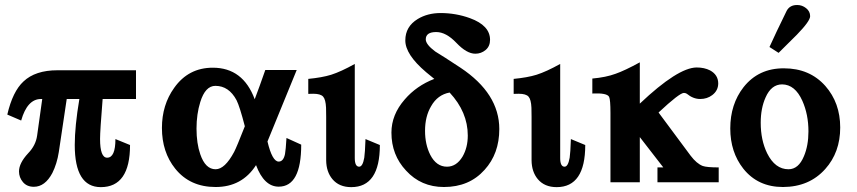

<svg xmlns="http://www.w3.org/2000/svg" viewBox="-20 -731 3436 770"><path d="M525.4 -334H391.6Q381.3 -206.5 381.3 -173.8Q381.3 -98.6 409.7 -98.6Q442.9 -98.6 442.9 -173.3L501.5 -149.4Q501.5 19.5 384.3 19.5Q279.8 19.5 279.8 -149.4Q279.8 -224.6 298.3 -334H247.6L215.8 -121.1Q208.5 -74.2 189.9 -37.1Q160.6 18.1 115.7 18.1Q87.9 18.1 72 -0.7Q56.2 -19.5 56.2 -43.5Q56.2 -76.7 92.8 -116.2Q123.5 -147.9 128.9 -187.5L149.4 -334H144.5Q89.4 -334 64.9 -247.6L9.3 -271.5Q30.8 -364.3 74.2 -404.3Q121.6 -449.2 210.4 -449.2H525.4Z M1188 -150.9Q1188 17.6 1097.7 17.6Q1039.1 17.6 1006.8 -68.8Q950.7 19 844.7 19Q741.7 19 682.6 -54.7Q629.4 -121.1 629.4 -217.8Q629.4 -310.5 678.7 -378.9Q735.8 -459.5 833.5 -459.5Q954.6 -459.5 1001.5 -333Q1021 -384.3 1043.9 -450.2H1169.9L1052.7 -163.6Q1071.8 -83 1097.7 -83Q1116.7 -83 1123 -113.3Q1126 -128.9 1128.9 -177.7ZM961.9 -224.6Q941.4 -303.7 928.7 -329.1Q897.9 -386.7 843.8 -386.7Q803.2 -386.7 783.2 -321.8Q768.1 -273.4 768.1 -215.3Q768.1 -155.8 783.2 -112.3Q803.7 -52.2 844.7 -52.2Q881.8 -52.2 918.9 -121.6Q928.7 -140.1 961.9 -224.6Z M1503.4 -149.4Q1503.4 19.5 1388.7 19.5Q1339.8 19.5 1313 -12.7Q1288.6 -42 1288.1 -87.9V-261.7Q1288.1 -292.5 1287.6 -298.8Q1286.1 -332 1275.9 -343.5Q1265.6 -355 1236.3 -355Q1227.5 -355 1216.3 -354.5V-414.6Q1271.5 -419.9 1308.1 -431.2Q1347.7 -443.8 1402.8 -474.6V-97.2Q1402.8 -62.5 1420.4 -62.5Q1434.6 -62.5 1440.9 -98.6Q1443.8 -117.7 1445.8 -173.3Z M1982.4 -213.4Q1982.4 -114.7 1923.3 -49.8Q1861.8 19 1760.3 19Q1668.5 19 1608.4 -46.9Q1549.8 -109.4 1549.8 -199.2Q1549.8 -271 1603 -332Q1650.4 -387.2 1721.7 -414.6Q1711.4 -422.4 1689 -441.4Q1605 -512.7 1605.5 -569.3Q1605.5 -624.5 1655.3 -654.8Q1694.8 -678.7 1747.1 -678.7Q1808.1 -678.7 1864.7 -658.2Q1945.3 -628.9 1945.3 -571.3Q1945.3 -545.4 1927.5 -530.5Q1909.7 -515.6 1886.2 -515.6Q1851.6 -515.6 1810.3 -559.1Q1769 -602.5 1729.5 -602.5Q1687.5 -602.5 1687.5 -573.2Q1687.5 -552.7 1725.6 -524.4Q1757.8 -504.9 1826.7 -459.5Q1982.4 -356 1982.4 -213.4ZM1856 -187.5Q1856 -281.7 1783.2 -359.9Q1734.9 -351.1 1709 -305.2Q1684.6 -264.2 1684.6 -206.5Q1684.6 -151.4 1705.6 -109.9Q1730 -62.5 1772.5 -62.5Q1810.5 -62.5 1835 -103Q1856 -139.2 1856 -187.5Z M2327.1 -149.4Q2327.1 19.5 2212.4 19.5Q2163.6 19.5 2136.7 -12.7Q2112.3 -42 2111.8 -87.9V-261.7Q2111.8 -292.5 2111.3 -298.8Q2109.9 -332 2099.6 -343.5Q2089.4 -355 2060.1 -355Q2051.3 -355 2040 -354.5V-414.6Q2095.2 -419.9 2131.8 -431.2Q2171.4 -443.8 2226.6 -474.6V-97.2Q2226.6 -62.5 2244.1 -62.5Q2258.3 -62.5 2264.6 -98.6Q2267.6 -117.7 2269.5 -173.3Z M2862.3 0H2616.7V-59.6H2640.1L2545.9 -181.2V0H2428.2V-277.8Q2428.2 -331.1 2422.9 -342.3Q2415 -358.9 2355.5 -356V-416Q2410.2 -420.9 2448.7 -435.1Q2485.4 -447.8 2545.9 -481V-315.4Q2698.7 -460 2773.9 -460.4Q2804.7 -460.4 2827.6 -448.7Q2859.9 -431.2 2860.4 -397Q2860.4 -367.7 2836.4 -349.6Q2815.9 -334 2788.1 -334Q2759.8 -334 2734.4 -355Q2730.5 -357.9 2722.7 -358.4Q2705.1 -358.4 2621.1 -279.8L2749.5 -106.9Q2773.9 -74.7 2798.3 -65.4Q2814.9 -59.6 2862.3 -59.6Z M3349.6 -219.7Q3349.6 -120.1 3289.6 -53.2Q3225.6 18.6 3120.1 19Q3019.5 19 2960.9 -54.7Q2908.7 -121.1 2908.7 -215.8Q2908.7 -313 2961.9 -381.3Q3022 -457.5 3124 -457Q3227.1 -457 3290 -386.2Q3349.6 -318.4 3349.6 -219.7ZM3222.2 -204.1Q3222.2 -272 3197.8 -326.7Q3168.5 -392.1 3116.7 -392.6Q3073.2 -392.6 3050.3 -340.3Q3030.8 -296.9 3030.8 -238.8Q3030.8 -168.9 3056.6 -116.2Q3088.4 -52.2 3142.1 -52.2Q3182.6 -52.2 3204.1 -104.5Q3222.2 -147 3222.2 -204.1ZM3175.8 -591.8Q3148.9 -565.9 3102.5 -519L3065.9 -542.5Q3088.9 -593.8 3134.8 -687.5Q3147.5 -711.4 3177.7 -710.9Q3196.8 -710.9 3212.9 -698.2Q3229 -685.5 3229 -666Q3229 -646.5 3175.8 -591.8Z"/></svg>

Font: Accordance
Style: Bold
Weight: 700
Version: Version 1.2 (build January 31, 2020) Miklal Software Solutio